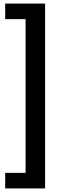

<svg xmlns="http://www.w3.org/2000/svg" viewBox="-20 -805 339 1073"><path d="M232 -785H9V-698H123V161H9V248H232Z"/></svg>

Font: Zilla Slab Bold
Style: Regular
Weight: 700
Designer: Typotheque.com
Foundry: Typotheque type foundry
Version: Version 1.3; 2018